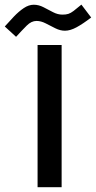

<svg xmlns="http://www.w3.org/2000/svg" viewBox="-97 -795 407 815"><path d="M58.1 -706.1Q36.1 -706.1 16.6 -686.5Q-2.9 -667 -28.8 -638.7L-76.7 -682.6Q-58.6 -703.1 -38.1 -724.6Q-17.6 -746.1 3.7 -760.5Q24.9 -774.9 46.4 -774.9Q67.4 -774.9 87.6 -764.4Q107.9 -753.9 127.9 -743.4Q147.9 -732.9 168 -732.9Q183.1 -732.9 193.1 -736.1Q203.1 -739.3 215.3 -748.5Q227.5 -757.8 248.5 -775.4L290 -720.7Q254.9 -693.8 228 -679.2Q201.2 -664.6 178.7 -664.6Q158.7 -664.6 138.2 -674.8Q117.7 -685.1 97.4 -695.6Q77.1 -706.1 58.1 -706.1ZM62.5 -604H164.6V-0.5H62.5Z"/></svg>

Font: Vazir Medium FD
Style: Medium-FD
Weight: 500
Designer: Saber Rastikerdar
Foundry: Saber Rastikerdar
Version: Version 30.0.0